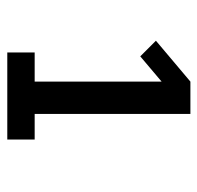

<svg xmlns="http://www.w3.org/2000/svg" viewBox="-28 -850 555 540"><g transform="rotate(90 250.0 -580.5)"><path d="M128 -323V-400H210V-757L139 -697L95 -741L210 -838H301V-400H373V-323Z"/></g></svg>

Font: Iosevka Slab Extrabold
Style: Regular
Weight: 800
Monospace: yes
Designer: Belleve Invis
Foundry: Belleve Invis
Version: Version 11.1.1; ttfautohint (v1.8.3)